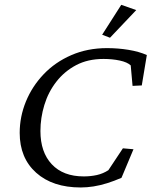

<svg xmlns="http://www.w3.org/2000/svg" viewBox="-20 -786 643 814"><path d="M322.3 8.8Q203.1 8.8 133.3 -53.7Q63.5 -116.2 63.5 -222.7Q63.5 -291 89.8 -355.5Q116.2 -419.9 165 -471.2Q213.9 -522.5 282.2 -552.2Q350.6 -582 433.6 -582Q480.5 -582 524.9 -574.7Q569.3 -567.4 602.5 -552.7L581.1 -423.8L542 -421.9L534.2 -508.8Q519.5 -522.5 487.8 -529.3Q456.1 -536.1 418.9 -536.1Q352.5 -536.1 302.7 -509.8Q252.9 -483.4 218.8 -439.5Q184.6 -395.5 168 -340.8Q151.4 -286.1 151.4 -230.5Q151.4 -140.6 199.7 -89.4Q248 -38.1 335 -38.1Q364.3 -38.1 390.6 -43.9Q417 -49.8 439.5 -64.5L501 -157.2L545.9 -153.3L495.1 -32.2Q463.9 -18.6 434.1 -9.3Q404.3 0 376.5 4.4Q348.6 8.8 322.3 8.8ZM446.3 -626 413.1 -638.7 494.1 -765.6 557.6 -743.2Z"/></svg>

Font: Crimson Pro Light
Style: Italic
Weight: 300
Italic angle: -12°
Designer: Jacques Le Bailly
Foundry: Baron von Fonthausen
Version: Version 1.003